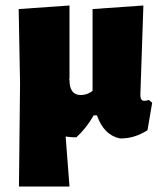

<svg xmlns="http://www.w3.org/2000/svg" viewBox="-20 -494 592 699"><path d="M49 185 53 -190 48 -461 233 -474V-210L232 -202L233 -203Q233 -148 274 -148Q297 -148 317 -163V-461L502 -474L491 -148Q491 -127 505 -127Q512 -127 522 -130L534 -120L517 -20Q469 11 417 10Q358 -2 333 -74H321Q295 -28 258 6Q237 6 219 3L233 185Z"/></svg>

Font: Alegreya Sans Black
Style: Regular
Weight: 900
Designer: Juan Pablo del Peral
Foundry: Huerta Tipografica
Version: Version 2.007